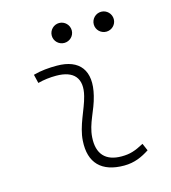

<svg xmlns="http://www.w3.org/2000/svg" viewBox="-109 -807 804 905"><g transform="rotate(-15 293.0 -354.5)"><path d="M495.1 -66.9C452.1 -43.9 426.3 -35.2 385.3 -35.2C307.6 -35.2 268.6 -77.1 273.9 -157.7C278.3 -225.6 315.4 -275.4 332 -345.2C361.3 -463.4 310.5 -527.3 200.2 -527.3C161.6 -527.3 123 -524.4 85 -513.7L95.2 -471.2C125 -479 154.8 -482.4 184.6 -482.4C271 -482.4 309.1 -438.5 287.6 -355C272.5 -293.5 231.4 -226.1 227.1 -153.3C220.2 -46.4 275.9 9.8 385.7 9.8C437 9.8 474.6 -8.3 510.3 -31.2ZM262.7 -621.6C289.6 -621.6 311.5 -643.1 311.5 -669.9C311.5 -696.8 289.6 -718.8 262.7 -718.8C235.8 -718.8 213.9 -696.8 213.9 -669.9C213.9 -643.1 235.8 -621.6 262.7 -621.6ZM467.8 -621.6C494.6 -621.6 516.6 -643.1 516.6 -669.9C516.6 -696.8 494.6 -718.8 467.8 -718.8C440.9 -718.8 418.9 -696.8 418.9 -669.9C418.9 -643.1 440.9 -621.6 467.8 -621.6Z"/></g></svg>

Font: Cascadia Code PL ExtraLight
Style: Italic
Weight: 200
Italic angle: -10°
Monospace: yes
Designer: Aaron Bell
Foundry: Saja Typeworks
Version: Version 2404.023